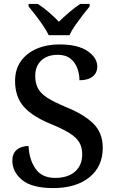

<svg xmlns="http://www.w3.org/2000/svg" viewBox="-20 -951 596 981"><path d="M252 10Q144 10 93.5 -31Q43 -72 43 -131Q43 -167 66 -186Q89 -205 126 -205Q129 -136 161.5 -89Q194 -42 262 -42Q326 -42 363 -74Q400 -106 400 -163Q400 -199 384.5 -224.5Q369 -250 334 -271.5Q299 -293 241 -317Q145 -356 101 -406.5Q57 -457 57 -537Q57 -596 86 -637.5Q115 -679 166.5 -701.5Q218 -724 283 -724Q378 -724 427.5 -690Q477 -656 477 -611Q477 -578 453 -559.5Q429 -541 386 -541Q386 -571 375.5 -601Q365 -631 340.5 -651Q316 -671 275 -671Q222 -671 191 -642Q160 -613 160 -563Q160 -526 174 -499.5Q188 -473 222.5 -451Q257 -429 317 -404Q409 -367 457 -319.5Q505 -272 505 -196Q505 -100 436.5 -45Q368 10 252 10ZM229 -771Q218 -794 200 -820.5Q182 -847 162 -873Q142 -899 126 -918V-931H173Q200 -914 229.5 -888.5Q259 -863 281 -840Q304 -863 334 -888.5Q364 -914 390 -931H438V-918Q422 -899 402 -873Q382 -847 363.5 -820.5Q345 -794 335 -771Z"/></svg>

Font: Noto Serif Toto Medium
Style: Regular
Weight: 500
Designer: Monotype Design Team
Foundry: Monotype Imaging Inc.
Version: Version 2.001; ttfautohint (v1.8.4.7-5d5b)